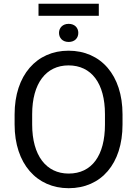

<svg xmlns="http://www.w3.org/2000/svg" viewBox="-20 -990 728 1020"><path d="M630.9 -382.3C630.9 -590.8 515.6 -720.7 343.8 -720.7C174.8 -720.7 57.6 -590.8 57.6 -382.3V-328.6C57.6 -119.6 175.8 9.8 344.7 9.8C517.1 9.8 630.9 -119.6 630.9 -328.6ZM537.6 -328.6C537.6 -163.6 467.8 -67.9 344.7 -67.9C225.6 -67.9 150.9 -163.6 150.9 -328.6V-383.3C150.9 -546.9 224.6 -642.6 343.8 -642.6C465.8 -642.6 537.6 -547.4 537.6 -383.3ZM293.5 -815.4C293.5 -788.1 312.5 -767.1 344.7 -767.1C377.4 -767.1 396 -788.1 396 -815.4C396 -841.8 377.4 -863.3 344.7 -863.3C312.5 -863.3 293.5 -841.8 293.5 -815.4ZM504.9 -970.2H184.6V-906.2H504.9Z"/></svg>

Font: Bert Sans
Style: Regular
Weight: 400
Designer: Christian Robertson (Google), Cristiano Sobral
Foundry: Google, Cristiano Sobral
Version: Version 3.101